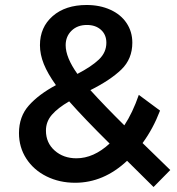

<svg xmlns="http://www.w3.org/2000/svg" viewBox="-20 -726 709 769"><path d="M595 23 489 -82Q395 6 281 6Q218 6 166.5 -19.5Q115 -45 85.5 -90.5Q56 -136 56 -193Q56 -259 95.5 -303.5Q135 -348 204 -385Q171 -431 155.5 -469.5Q140 -508 140 -545Q140 -617 191 -661.5Q242 -706 327 -706Q380 -706 422 -687Q464 -668 487 -633.5Q510 -599 510 -555Q510 -490 466 -447.5Q422 -405 342 -365Q400 -301 478 -224Q511 -274 536 -346L621 -283Q593 -210 551 -153L662 -45ZM290 -430Q346 -459 376 -487.5Q406 -516 406 -555Q406 -587 384.5 -606.5Q363 -626 328 -626Q290 -626 266.5 -603Q243 -580 243 -545Q243 -496 290 -430ZM419 -151Q317 -252 257 -320Q212 -294 188 -266.5Q164 -239 164 -203Q164 -154 199 -123Q234 -92 286 -92Q355 -92 419 -151Z"/></svg>

Font: TypoPRO Montserrat Alternates
Style: Regular
Weight: 500
Designer: Julieta Ulanovsky
Foundry: Julieta Ulanovsky
Version: Version 6.001